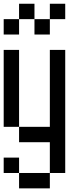

<svg xmlns="http://www.w3.org/2000/svg" viewBox="-20 -937 457 1040"><path d="M0 0V-83.3H83.3V0ZM0 -250V-666.7H83.3V-250ZM0 -750V-833.3H83.3V-750ZM166.7 -833.3H83.3V-916.7H166.7ZM166.7 -750V-833.3H250V-750ZM333.3 0H250V-166.7H83.3V-250H250V-666.7H333.3ZM333.3 -833.3H250V-916.7H333.3ZM83.3 0H250V83.3H83.3Z"/></svg>

Font: Galmuri11 Condensed
Style: Regular
Weight: 400
Width: 3
Designer: Lee Minseo (quiple)
Version: Version 2.399;hotconv 1.1.1;makeotfexe 2.6.0 DEVELOPMENT